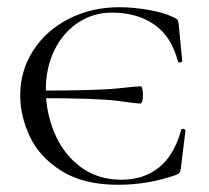

<svg xmlns="http://www.w3.org/2000/svg" viewBox="-20 -500 578 532"><path d="M82 -228V-249Q249 -249 305.5 -255Q362 -261 369 -261Q376 -261 376 -237Q376 -213 368 -213Q361 -213 306 -220.5Q251 -228 82 -228ZM463 -451Q470 -448 472 -445Q474 -442 475 -434L485 -331Q485 -328 479.5 -327Q474 -326 473 -330Q455 -399 407.5 -432Q360 -465 290 -465Q238 -465 196 -437Q154 -409 130.5 -360.5Q107 -312 107 -251Q107 -189 131 -131.5Q155 -74 202.5 -38Q250 -2 317 -2Q378 -2 420.5 -36Q463 -70 482 -140Q482 -143 487 -143Q489 -143 491.5 -141.5Q494 -140 494 -139L481 -33Q480 -25 478 -22Q476 -19 467 -15Q390 12 307 12Q212 12 151 -26Q90 -64 63 -121Q36 -178 36 -236Q36 -304 72 -360Q108 -416 171 -448Q234 -480 311 -480Q349 -480 392.5 -472.5Q436 -465 463 -451Z"/></svg>

Font: Cormorant Unicase
Style: Regular
Weight: 400
Designer: Christian Thalmann (Catharsis Fonts)
Foundry: Catharsis Fonts
Version: Version 4.000